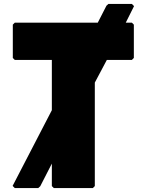

<svg xmlns="http://www.w3.org/2000/svg" viewBox="-20 -947 742 974"><path d="M55 -643H243V-388L44 -4L55 7H174L184 -2L243 -117V-3L253 7H451L461 -3V-528L522 -643H649L659 -653V-822L649 -832H618L660 -916L649 -927H530L520 -918L476 -832H55L45 -822V-653Z"/></svg>

Font: Hussar Woodtype
Style: Ultra
Weight: 900
Foundry: Cannot Into Space Fonts
Version: Version 1.07